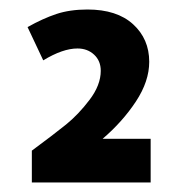

<svg xmlns="http://www.w3.org/2000/svg" viewBox="-20 -847 375 404"><path d="M47 -463V-530Q93 -564 119 -585Q145 -606 168.5 -637Q192 -668 192 -698Q192 -719 178 -732Q164 -745 143 -745Q112 -745 71 -720L38 -790Q70 -808 98.5 -817.5Q127 -827 164 -827Q226 -827 260 -796Q294 -765 294 -717Q294 -676 266 -633.5Q238 -591 196 -555H297V-463Z"/></svg>

Font: XXII Aven Bold
Style: Regular
Weight: 700
Designer: Lecter Johnson
Foundry: Doubletwo Studios
Version: Version 1.001